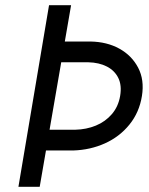

<svg xmlns="http://www.w3.org/2000/svg" viewBox="-20 -720 574 740"><path d="M254 -700 133 0H51L169 -700ZM191 -560H328Q392 -559 440 -532.5Q488 -506 512.5 -459Q537 -412 527 -350Q517 -287 479 -240Q441 -193 384.5 -167.5Q328 -142 262 -140H119L133 -220H270Q313 -221 349.5 -236Q386 -251 411 -280Q436 -309 443 -350Q450 -391 436 -419.5Q422 -448 392 -463.5Q362 -479 320 -480H177Z"/></svg>

Font: Jost
Style: Italic
Weight: 400
Italic angle: -5°
Version: Version 3.710